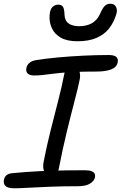

<svg xmlns="http://www.w3.org/2000/svg" viewBox="-31 -1002 654 1033"><path d="M151 -596Q128 -596 117.5 -607Q107 -618 111 -636Q113 -650 126 -662.5Q139 -675 166 -679Q216 -687 281 -693Q346 -699 417 -702.5Q488 -706 553 -706Q585 -706 595.5 -695Q606 -684 602 -666Q597 -640 567 -628.5Q537 -617 488 -617Q423 -617 376.5 -615Q330 -613 297 -610Q264 -607 239.5 -603.5Q215 -600 194.5 -598Q174 -596 151 -596ZM245 -56Q219 -56 208 -77Q197 -98 204 -133Q221 -220 242 -303Q263 -386 282.5 -462Q302 -538 314 -600Q319 -624 329 -636.5Q339 -649 357 -649Q380 -649 392 -627.5Q404 -606 398 -575Q389 -530 370 -458Q351 -386 328.5 -293.5Q306 -201 285 -93Q277 -56 245 -56ZM46 11Q11 11 -1.5 -1.5Q-14 -14 -10 -34Q-8 -48 2.5 -58Q13 -68 33 -70Q70 -74 106.5 -76.5Q143 -79 180.5 -81Q218 -83 257.5 -84Q297 -85 338.5 -85.5Q380 -86 425 -86Q450 -86 462.5 -80.5Q475 -75 478.5 -67Q482 -59 480 -48Q476 -28 453 -14Q430 0 386 0Q309 0 242 2.5Q175 5 124.5 8Q74 11 46 11ZM386 -780Q329 -780 295 -800Q261 -820 247 -852.5Q233 -885 236 -921Q238 -952 251.5 -964.5Q265 -977 282 -977Q300 -977 307.5 -966Q315 -955 316 -924Q317 -891 338 -876Q359 -861 395 -861Q433 -861 461.5 -876Q490 -891 506 -925Q521 -959 533 -970.5Q545 -982 562 -982Q585 -982 593.5 -964.5Q602 -947 594 -923Q581 -881 555.5 -848.5Q530 -816 488 -798Q446 -780 386 -780Z"/></svg>

Font: Shantell Sans
Style: Italic
Weight: 400
Italic angle: -11°
Designer: Stephen Nixon, Anya Danilova, Shantell Martin
Foundry: Arrow Type
Version: Version 1.011;[c5ecc13dd]